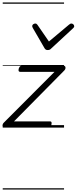

<svg xmlns="http://www.w3.org/2000/svg" viewBox="-22 -1030 619 1550"><path d="M16 0Q-1 0 -1.5 -14Q-2 -28 7 -38L418 -450H141Q132 -450 129 -456Q126 -462 129 -475Q133 -487 139 -493.5Q145 -500 154 -500H489Q500 -500 504 -493.5Q508 -487 506.5 -478Q505 -469 497 -461L91 -50H382Q391 -50 393.5 -44Q396 -38 393 -23Q390 -12 384 -6Q378 0 368 0ZM554 -840Q563 -840 570 -833.5Q577 -827 577 -818Q577 -813 574.5 -809.5Q572 -806 568 -802L392 -639Q385 -631 378 -628.5Q371 -626 362 -626Q355 -626 349 -629Q343 -632 338 -640L243 -804Q241 -808 239.5 -812Q238 -816 238 -819Q238 -829 246.5 -834.5Q255 -840 262 -840Q269 -840 272.5 -837.5Q276 -835 280 -830L373 -695L534 -830Q540 -835 544.5 -837.5Q549 -840 554 -840ZM0 490H495V500H0ZM0 -20H495V0H0ZM0 -505H495V-500H0ZM0 -1010H495V-1000H0Z"/></svg>

Font: Playwrite AU QLD Guides
Style: Regular
Weight: 400
Designer: Veronika Burian, José Scaglione
Foundry: TypeTogether
Version: Version 1.003